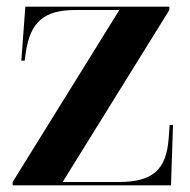

<svg xmlns="http://www.w3.org/2000/svg" viewBox="-20 -556 569 576"><path d="M18 0H493L499 -181H489L486 -141C479 -47 439 -10 336 -10H168L488 -526V-536H56L44 -374H54L57 -396C70 -490 112 -526 206 -526H338L18 -10Z"/></svg>

Font: Noto Serif Display
Style: Bold
Weight: 700
Designer: Monotype Design Team
Foundry: Monotype Imaging Inc.
Version: Version 2.009